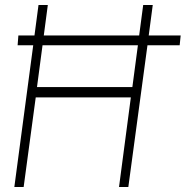

<svg xmlns="http://www.w3.org/2000/svg" viewBox="-20 -743 738 763"><path d="M698 -602H571L587 -723H549L533 -602H154L170 -723H133L117 -602H53L50 -563H112L37 0H74L122 -356H500L453 0H490L566 -563H694ZM506 -397H127L149 -563H528Z"/></svg>

Font: United Sans Thin
Style: Italic
Weight: 100
Italic angle: -8°
Designer: Pablo Impallari, Rodrigo Fuenzalida (Modified by Dan O. Williams)
Version: Version 1.000;PS 001.000;hotconv 1.0.88;makeotf.lib2.5.64775